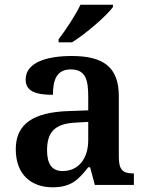

<svg xmlns="http://www.w3.org/2000/svg" viewBox="-20 -786 625 816"><path d="M229 -606H286C345 -642 435 -721 460 -756V-766H322C301 -721 258 -657 229 -619ZM203 10C282 10 312 -21 355 -75H363L383 0H549V-49H546C501 -49 485 -65 485 -120V-377C485 -502 418 -548 285 -548C177 -548 89 -520 89 -448C89 -400 128 -383 205 -383C205 -445 220 -491 281 -491C346 -491 355 -443 355 -374V-317L272 -314C121 -309 47 -259 47 -152C47 -42 115 10 203 10ZM246 -59C201 -59 180 -89 180 -147C180 -222 210 -261 303 -265L355 -268V-191C355 -110 312 -59 246 -59Z"/></svg>

Font: Noto Serif Semi
Style: Regular
Weight: 600
Designer: Monotype Design Team
Foundry: Monotype Imaging Inc.
Version: Version 1.002